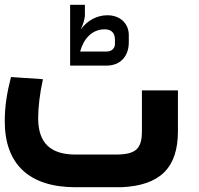

<svg xmlns="http://www.w3.org/2000/svg" viewBox="-20 -785 834 805"><path d="M520 -607V-638C520 -686 484 -721 431 -721H430C386 -721 346 -699 318 -661C328 -681 336 -704 336 -724V-765H274V-510H427C489 -510 520 -554 520 -607ZM418 -662H419C449 -662 462 -645 462 -618V-601C462 -582 448 -569 427 -569H316C330 -622 366 -662 418 -662ZM575 -406V-235C575 -160 549 -137 464 -137H297C190 -137 140 -187 140 -290C140 -334 147 -395 160 -453L26 -462C10 -399 0 -342 0 -279C-1 -97 102 0 297 0H488C652 -7 726 -82 726 -235V-406Z"/></svg>

Font: Juman SemiBold
Style: Regular
Weight: 600
Designer: Bandar Raffah (Arabic) Julieta Ulanovsky (Latin)
Foundry: Caramella
Version: Version 5.022;PS 005.022;hotconv 1.0.88;makeotf.lib2.5.64775